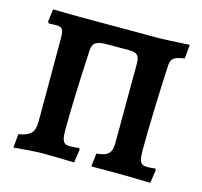

<svg xmlns="http://www.w3.org/2000/svg" viewBox="-97 -756 918 872"><g transform="rotate(15 361.5 -320.0)"><path d="M38 9C90 4 146 0 176 0C207 0 276 2 322 3L331 -60L327 -66C317 -65 299 -63 284 -63C253 -63 245 -77 245 -132C245 -219 250 -362 258 -506C260 -545 280 -554 330 -554H429C466 -554 481 -546 481 -503L480 -136C480 -83 466 -68 409 -62L402 0H539C568 0 636 2 680 3L689 -59L685 -66C676 -64 660 -63 647 -63C616 -63 608 -77 608 -132C608 -226 613 -394 620 -529C622 -566 634 -576 685 -583L691 -649C622 -645 573 -642 550 -642H188C147 -642 93 -643 50 -644L42 -585L47 -577C60 -577 74 -578 82 -578C111 -578 118 -568 118 -526V-139C118 -83 103 -67 44 -55Z"/></g></svg>

Font: Alegreya SC
Style: Bold
Weight: 700
Designer: Juan Pablo del Peral
Foundry: Huerta Tipografica
Version: Version 2.007;PS 002.007;hotconv 1.0.88;makeotf.lib2.5.64775